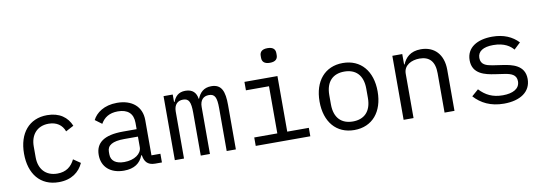

<svg xmlns="http://www.w3.org/2000/svg" viewBox="-57 -1130 4315 1524"><g transform="rotate(-10 2100.0 -368.0)"><path d="M318 12C422 12 485 -39 516 -108L459 -147C432 -91 388 -57 319 -57C222 -57 170 -122 170 -214V-302C170 -394 223 -459 317 -459C381 -459 425 -428 444 -375L508 -409C479 -480 417 -528 317 -528C171 -528 84 -422 84 -258C84 -95 169 12 318 12Z M1150 0V-70H1078V-354C1078 -463 1001 -528 880 -528C775 -528 710 -478 683 -424L737 -384C764 -431 806 -460 875 -460C954 -460 998 -422 998 -346V-295H888C732 -295 666 -241 666 -145C666 -48 735 12 843 12C927 12 975 -24 998 -84H1003C1010 -36 1032 0 1095 0ZM857 -55C790 -55 750 -83 750 -136V-157C750 -208 792 -235 888 -235H998V-150C998 -97 939 -55 857 -55Z M1328 0V-379C1328 -435 1358 -462 1401 -462C1448 -462 1463 -433 1463 -345V0H1537V-379C1537 -435 1566 -462 1609 -462C1657 -462 1672 -433 1672 -345V0H1746V-358C1746 -467 1724 -528 1640 -528C1579 -528 1547 -494 1528 -447H1525C1518 -495 1491 -528 1431 -528C1374 -528 1348 -496 1332 -456H1328V-516H1254V0Z M2132 -630C2179 -630 2195 -652 2195 -681V-697C2195 -726 2179 -748 2132 -748C2085 -748 2069 -726 2069 -697V-681C2069 -652 2085 -630 2132 -630ZM1906 0H2346V-68H2172V-516H1906V-448H2092V-68H1906Z M2700 12C2845 12 2934 -94 2934 -258C2934 -422 2845 -528 2700 -528C2555 -528 2466 -422 2466 -258C2466 -94 2555 12 2700 12ZM2700 -57C2611 -57 2551 -109 2551 -221V-295C2551 -407 2611 -459 2700 -459C2789 -459 2849 -407 2849 -295V-221C2849 -109 2789 -57 2700 -57Z M3178 0V-358C3178 -426 3242 -457 3306 -457C3386 -457 3428 -412 3428 -317V0H3508V-331C3508 -456 3437 -528 3329 -528C3244 -528 3203 -483 3182 -432H3178V-516H3098V0Z M3906 12C4038 12 4124 -46 4124 -149C4124 -261 4021 -281 3947 -292L3866 -304C3820 -312 3775 -324 3775 -379C3775 -432 3820 -461 3901 -461C3992 -461 4038 -425 4062 -396L4114 -445C4065 -497 3997 -528 3904 -528C3784 -528 3696 -477 3696 -374C3696 -262 3800 -242 3873 -231L3954 -219C4001 -211 4045 -198 4045 -144C4045 -83 3988 -55 3908 -55C3825 -55 3770 -84 3721 -136L3667 -89C3722 -28 3798 12 3906 12Z"/></g></svg>

Font: IBM Mono
Style: Regular
Weight: 400
Monospace: yes
Designer: Mike Abbink, Paul van der Laan, Pieter van Rosmalen
Foundry: Bold Monday
Version: Version 2.3